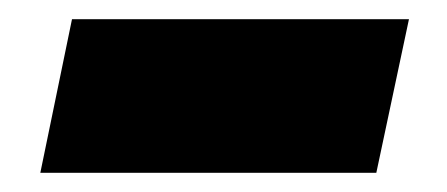

<svg xmlns="http://www.w3.org/2000/svg" viewBox="-20 -372 466 200"><path d="M22 -192 55 -352H406L372 -192Z"/></svg>

Font: Mona Sans ExtraLight Black
Style: Italic
Weight: 900
Italic angle: -11.6951°
Version: Version 2.000